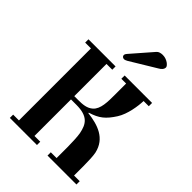

<svg xmlns="http://www.w3.org/2000/svg" viewBox="-268 -1075 1197 1197"><g transform="rotate(45 330.5 -476.0)"><path d="M272 -779C272 -770 280 -762 291 -762C298 -762 307 -766 314 -770L484 -873C500 -882 513 -894 513 -911C513 -924 483 -952 444 -952C428 -952 411 -948 402 -937L281 -798C277 -793 272 -787 272 -779ZM47 0H286V-29H235V-351H282C386 -351 410 -307 423 -242C428 -218 430 -155 430 -125V-29H379V0H634V-29H584V-113C584 -155 582 -202 577 -225C554 -327 465 -356 372 -367V-371C441 -392 474 -419 515 -483C549 -536 561 -620 562 -664H608V-693H366V-664H408V-569C408 -502 408 -439 372 -407C345 -383 310 -380 268 -380H235V-664H286V-693H47V-664H98V-29H47Z"/></g></svg>

Font: Monomakh Unicode
Style: Regular
Weight: 400
Version: Version 1.2